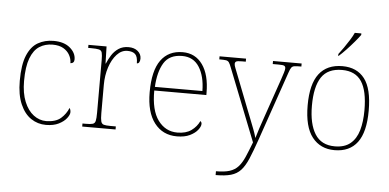

<svg xmlns="http://www.w3.org/2000/svg" viewBox="-61 -891 2542 1256"><g transform="rotate(5 1210.0 -263.0)"><path d="M259 10Q205 10 161 -19.5Q117 -49 90.5 -110Q64 -171 64 -263Q64 -369 89.5 -430Q115 -491 160 -516.5Q205 -542 262 -542Q331 -542 370 -509Q409 -476 409 -433Q409 -408 384 -406Q384 -434 370 -459.5Q356 -485 328.5 -501Q301 -517 258 -517Q209 -517 171.5 -493Q134 -469 113 -413.5Q92 -358 92 -264Q92 -184 115 -128Q138 -72 176 -43.5Q214 -15 259 -15Q322 -16 355 -45Q388 -74 404 -114Q412 -103 412 -86Q412 -70 394.5 -47Q377 -24 343 -7Q309 10 259 10Z M497 0V-20H519Q549 -20 563.5 -24Q578 -28 582 -44.5Q586 -61 586 -98V-442Q586 -477 582 -492.5Q578 -508 562 -512Q546 -516 509 -516H491V-536H610L613 -424H615Q627 -453 644.5 -480.5Q662 -508 689 -526Q716 -544 754 -544Q792 -544 815 -524.5Q838 -505 838 -476Q838 -463 833 -453Q828 -443 817 -443Q817 -487 800 -503Q783 -519 749 -519Q710 -519 679.5 -486Q649 -453 631.5 -399.5Q614 -346 614 -284V-98Q614 -61 618.5 -44.5Q623 -28 637 -24Q651 -20 681 -20H716V0Z M1119 10Q1026 10 971.5 -60.5Q917 -131 917 -262Q917 -404 967 -473Q1017 -542 1110 -542Q1193 -542 1240.5 -475.5Q1288 -409 1288 -290V-276H946Q945 -146 993.5 -80.5Q1042 -15 1120 -15Q1177 -15 1212 -40.5Q1247 -66 1264 -103Q1273 -97 1273 -85Q1273 -68 1255.5 -45.5Q1238 -23 1204 -6.5Q1170 10 1119 10ZM1260 -300Q1259 -397 1221 -457Q1183 -517 1109 -517Q1025 -517 989 -458Q953 -399 948 -300Z M1394 215Q1450 215 1484 204Q1518 193 1540 168.5Q1562 144 1579.5 104Q1597 64 1619 6L1432 -468Q1423 -492 1416 -502Q1409 -512 1396 -514Q1383 -516 1355 -516H1352V-536H1526V-516H1501Q1470 -516 1462.5 -511Q1455 -506 1455 -495Q1455 -485 1462.5 -467Q1470 -449 1486 -407L1562 -212Q1574 -181 1588 -146Q1602 -111 1614 -79Q1626 -47 1632 -24Q1641 -56 1652.5 -90.5Q1664 -125 1680 -171L1767 -423Q1775 -447 1781 -466Q1787 -485 1787 -495Q1787 -506 1779.5 -511Q1772 -516 1741 -516H1703V-536H1891V-516H1887Q1859 -516 1845.5 -514Q1832 -512 1825 -502Q1818 -492 1810 -468L1654 -16Q1627 62 1605.5 112.5Q1584 163 1558.5 190.5Q1533 218 1494.5 229Q1456 240 1395 240H1394Z M2154 10Q2061 10 2007.5 -58Q1954 -126 1954 -267Q1954 -407 2006 -474.5Q2058 -542 2159 -542Q2254 -542 2304.5 -476.5Q2355 -411 2355 -267Q2355 -126 2304 -58Q2253 10 2154 10ZM2154 -15Q2218 -15 2256 -46.5Q2294 -78 2310.5 -134.5Q2327 -191 2327 -267Q2327 -395 2286.5 -456Q2246 -517 2159 -517Q2065 -517 2023.5 -454.5Q1982 -392 1982 -267Q1982 -148 2023.5 -81.5Q2065 -15 2154 -15ZM2125 -619Q2140 -638 2158 -664Q2176 -690 2193 -717Q2210 -744 2220 -766H2263V-756Q2251 -739 2226.5 -710Q2202 -681 2175 -652.5Q2148 -624 2127 -606H2125Z"/></g></svg>

Font: Noto Serif Telugu Thin
Style: Regular
Weight: 100
Designer: Jelle Bosma - Monotype Design Team
Foundry: Monotype Imaging Inc.
Version: Version 2.005; ttfautohint (v1.8.4.7-5d5b)